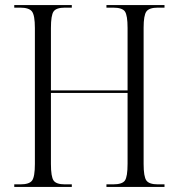

<svg xmlns="http://www.w3.org/2000/svg" viewBox="-20 -734 701 754"><path d="M36 0V-10H60Q95 -10 106 -25Q117 -40 117 -90V-624Q117 -674 105.5 -689Q94 -704 59 -704H36V-714H262V-704H235Q201 -704 190.5 -689Q180 -674 180 -624V-379H481V-624Q481 -674 470.5 -689Q460 -704 424 -704H398V-714H626V-704H600Q566 -704 555 -689Q544 -674 544 -625V-90Q544 -40 555 -25Q566 -10 600 -10H626V0H398V-10H424Q460 -10 470.5 -25Q481 -40 481 -91V-369H180V-90Q180 -40 190.5 -25Q201 -10 235 -10H262V0Z"/></svg>

Font: Noto Serif Display Condensed Light
Style: Regular
Weight: 300
Width: 3
Designer: Monotype Design Team
Foundry: Monotype Imaging Inc.
Version: Version 2.009